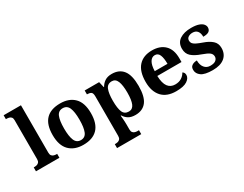

<svg xmlns="http://www.w3.org/2000/svg" viewBox="-99 -1388 2866 2255"><g transform="rotate(-30 1334.5 -260.0)"><path d="M17 0V-53H29Q44 -53 60.5 -57.5Q77 -62 88.5 -76Q100 -90 100 -118V-646Q100 -673 88 -686Q76 -699 59.5 -703Q43 -707 29 -707H17V-760H252V-118Q252 -90 263.5 -76Q275 -62 292 -57.5Q309 -53 323 -53H335V0Z M657 10Q537 10 468 -59.5Q399 -129 399 -270Q399 -411 465 -480Q531 -549 660 -549Q780 -549 849 -480Q918 -411 918 -270Q918 -129 851.5 -59.5Q785 10 657 10ZM659 -53Q717 -53 740 -108.5Q763 -164 763 -270Q763 -377 739.5 -431Q716 -485 658 -485Q600 -485 577 -431Q554 -377 554 -270Q554 -164 577.5 -108.5Q601 -53 659 -53Z M978 240V187H990Q1005 187 1021.5 182.5Q1038 178 1049.5 164Q1061 150 1061 122V-413Q1061 -459 1042 -471Q1023 -483 994 -483H987V-536H1183L1201 -458H1205Q1227 -497 1263.5 -521.5Q1300 -546 1358 -546Q1458 -546 1510.5 -479Q1563 -412 1563 -266Q1563 -121 1511.5 -54.5Q1460 12 1362 12Q1305 12 1269.5 -9.5Q1234 -31 1212 -68H1205Q1207 -54 1209 -30.5Q1211 -7 1212 15.5Q1213 38 1213 53V122Q1213 150 1224.5 164Q1236 178 1253 182.5Q1270 187 1284 187H1306V240ZM1315 -62Q1365 -62 1387 -112.5Q1409 -163 1409 -265Q1409 -365 1387.5 -418Q1366 -471 1316 -471Q1256 -471 1234.5 -418Q1213 -365 1213 -266Q1213 -163 1234.5 -112.5Q1256 -62 1315 -62Z M1916 10Q1789 10 1723 -62.5Q1657 -135 1657 -265Q1657 -406 1722 -477.5Q1787 -549 1905 -549Q2014 -549 2076.5 -488Q2139 -427 2139 -308V-257H1811Q1814 -157 1848.5 -111Q1883 -65 1945 -65Q1997 -65 2033 -88.5Q2069 -112 2086 -146Q2113 -131 2113 -97Q2113 -54 2065 -22Q2017 10 1916 10ZM1986 -321Q1986 -398 1968 -441Q1950 -484 1907 -484Q1865 -484 1840 -442.5Q1815 -401 1813 -321Z M2412 10Q2303 10 2257 -23.5Q2211 -57 2211 -107Q2211 -140 2227 -156Q2243 -172 2265 -177.5Q2287 -183 2304 -183Q2304 -121 2333.5 -85Q2363 -49 2412 -49Q2464 -49 2487.5 -69Q2511 -89 2511 -117Q2511 -150 2485 -171Q2459 -192 2388 -217Q2307 -245 2264 -283.5Q2221 -322 2221 -389Q2221 -469 2280 -508.5Q2339 -548 2436 -548Q2499 -548 2537.5 -534.5Q2576 -521 2593.5 -499.5Q2611 -478 2611 -455Q2611 -421 2587.5 -403.5Q2564 -386 2509 -386Q2509 -436 2487 -463.5Q2465 -491 2421 -491Q2389 -491 2364.5 -475.5Q2340 -460 2340 -429Q2340 -408 2351.5 -392Q2363 -376 2393 -361Q2423 -346 2477 -327Q2544 -304 2586.5 -266.5Q2629 -229 2629 -166Q2629 -83 2572.5 -36.5Q2516 10 2412 10Z"/></g></svg>

Font: Noto Serif Tibetan
Style: Bold
Weight: 700
Designer: Monotype Design Team
Foundry: Monotype Imaging Inc.
Version: Version 2.103; ttfautohint (v1.8.4.7-5d5b)